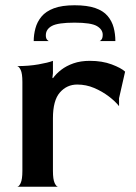

<svg xmlns="http://www.w3.org/2000/svg" viewBox="-20 -709 515 729"><path d="M45 0Q52 0 58.5 -14Q65 -28 65 -60V-398Q65 -430 58.5 -443.5Q52 -457 45 -458Q89 -458 126 -464.5Q163 -471 181 -478V-431L179 -414L181 -412Q193 -429 212.5 -444Q232 -459 259 -468.5Q286 -478 321 -478Q368 -478 404 -464.5Q440 -451 455 -437L432 -336V-306Q418 -324 393 -343Q368 -362 337.5 -375Q307 -388 273 -388Q234 -388 207.5 -358Q181 -328 181 -260V-60Q181 -28 187.5 -14Q194 0 201 0ZM263 -689Q215 -689 184.5 -677.5Q154 -666 137.5 -646Q121 -626 114.5 -601.5Q108 -577 108 -553H167Q163 -553 158.5 -558.5Q154 -564 154 -575Q154 -598 177 -610.5Q200 -623 263 -623Q326 -623 348 -610Q370 -597 370 -577Q370 -565 365.5 -559Q361 -553 357 -553H418Q418 -580 411.5 -604.5Q405 -629 388.5 -648.5Q372 -668 341.5 -678.5Q311 -689 263 -689Z"/></svg>

Font: Red Rose Medium
Style: Regular
Weight: 500
Designer: Jaikishan Patel
Version: Version 2.000